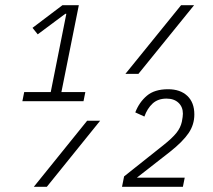

<svg xmlns="http://www.w3.org/2000/svg" viewBox="-20 -718 817 738"><path d="M66 -329 73 -364H175L235 -665H231L125 -586L105 -611L220 -698H283L216 -364H308L301 -329ZM676 -698H726L512 -434H462ZM315 -254H365L160 0H110ZM683 0H449L457 -40L608 -160Q642 -187 658 -207Q674 -227 679 -250Q681 -260 682 -268Q683 -276 683 -281Q683 -307 666 -323Q649 -339 620 -339Q587 -339 566.5 -320Q546 -301 535 -270L500 -286Q515 -325 544.5 -350Q574 -375 626 -375Q673 -375 700 -349.5Q727 -324 727 -278Q727 -239 705 -206.5Q683 -174 634 -135L506 -35H690Z"/></svg>

Font: IBM Plex Sans Cond Light
Style: Italic
Weight: 300
Width: 3
Italic angle: -11°
Designer: Mike Abbink, Paul van der Laan, Pieter van Rosmalen
Foundry: Bold Monday
Version: Version 1.3